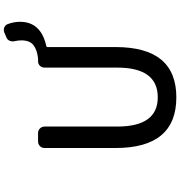

<svg xmlns="http://www.w3.org/2000/svg" viewBox="12 -974 975 1040"><g transform="rotate(-90 500.0 -454.5)"><path d="M796.9 -861.3Q793 -876 798.3 -889.2Q803.7 -902.3 815.4 -907.2L840.8 -918Q848.6 -921.9 856.4 -921.9Q862.3 -921.9 869.1 -919.9Q882.8 -915 888.7 -901.4Q901.4 -868.2 901.4 -834Q901.4 -720.7 769.5 -691.4Q764.6 -690.4 764.6 -685.5V-316.4Q764.6 12.7 492.2 12.7Q217.8 12.7 217.8 -316.4V-701.2Q217.8 -715.8 228 -726.1Q238.3 -736.3 252.9 -736.3H299.8Q313.5 -736.3 323.7 -726.1Q334 -715.8 334 -701.2V-307.6Q334 -87.9 492.2 -87.9Q653.3 -87.9 653.3 -307.6V-701.2Q653.3 -715.8 663.1 -726.1Q672.9 -736.3 687.5 -736.3H702.1Q749 -741.2 774.9 -761.2Q800.8 -781.2 800.8 -826.2Q800.8 -843.8 796.9 -861.3Z"/></g></svg>

Font: Gen Jyuu Gothic L Monospace Medium
Style: Regular
Weight: 500
Designer: [Source Han Sans]
Ryoko NISHIZUKA  (kana & ideographs); Paul D. Hunt (Latin, Greek & Cyrillic); Wenlong ZHANG  (bopomofo
Version: Version 1.002.20150607